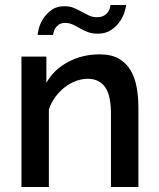

<svg xmlns="http://www.w3.org/2000/svg" viewBox="-20 -750 637 770"><path d="M535 0H425V-293Q425 -367 401.5 -400.5Q378 -434 332 -434Q308 -434 284 -425Q260 -416 239 -399.5Q218 -383 201.5 -360.5Q185 -338 176 -311V0H66V-523H166V-418Q196 -471 253 -501.5Q310 -532 379 -532Q426 -532 456 -515Q486 -498 503.5 -468.5Q521 -439 528 -400.5Q535 -362 535 -319ZM372 -615Q349 -615 332 -621.5Q315 -628 300.5 -636.5Q286 -645 272 -651.5Q258 -658 242 -658Q225 -658 215.5 -651Q206 -644 201 -635.5Q196 -627 194.5 -619Q193 -611 193 -610H131Q131 -618 136 -637Q141 -656 153.5 -675.5Q166 -695 186.5 -710Q207 -725 238 -725Q260 -725 276.5 -718Q293 -711 307.5 -703Q322 -695 336.5 -688Q351 -681 369 -681Q387 -681 398 -688Q409 -695 414.5 -704Q420 -713 421.5 -720.5Q423 -728 423 -730H486Q486 -724 480.5 -705Q475 -686 462 -666Q449 -646 427 -630.5Q405 -615 372 -615Z"/></svg>

Font: IngvarSans
Style: Regular
Weight: 600
Version: Version 3.000